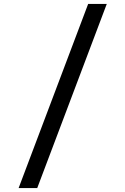

<svg xmlns="http://www.w3.org/2000/svg" viewBox="-20 -850 640 980"><path d="M75 110 430 -830H525L170 110Z"/></svg>

Font: Pitagon Sans Mono
Style: Regular
Weight: 400
Monospace: yes
Designer: Travis Tran
Foundry: Pitagon
Version: Version 1.001;gftools[0.9.26]